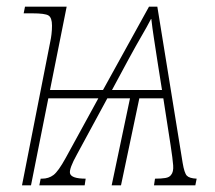

<svg xmlns="http://www.w3.org/2000/svg" viewBox="-20 -556 644 576"><path d="M131 -432Q133 -441 134.5 -453.5Q136 -466 136 -479Q136 -503 125.5 -509.5Q115 -516 77 -516H51L55 -536H180L130 -286H289L427 -536H452L528 -67Q533 -37 540.5 -29Q548 -21 570 -20L566 0H442L445 -20Q464 -20 476 -22Q488 -24 493 -31Q501 -40 499.5 -60Q498 -80 492 -119L470 -261H398L343 0H315L370 -261H302L211 -93Q187 -50 190 -36Q194 -20 237 -20L234 0H98L102 -20H106Q126 -20 140.5 -31Q155 -42 177 -82L275 -261H125L73 0H46ZM316 -286H466L453 -368Q446 -414 441.5 -443Q437 -472 434 -499H433Q420 -474 405 -448.5Q390 -423 365 -377Z"/></svg>

Font: Noto Serif Thin
Style: Italic
Weight: 100
Italic angle: -12°
Designer: Monotype Design Team
Foundry: Monotype Imaging Inc.
Version: Version 2.014; ttfautohint (v1.8.4.7-5d5b)